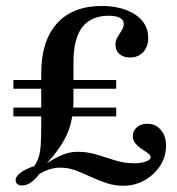

<svg xmlns="http://www.w3.org/2000/svg" viewBox="-20 -602 585 634"><path d="M53.2 10.5Q42.7 10.5 37.1 5.6Q31.5 0.8 31.5 -6.5Q31.5 -19.4 47.6 -31.5Q63.7 -43.5 93.5 -54Q103.2 -68.5 108.1 -84.3Q112.9 -100 114.5 -123.8Q116.1 -147.6 116.1 -185.5V-358.9Q116.1 -466.9 168.1 -524.6Q220.2 -582.3 316.1 -582.3Q362.1 -582.3 396.8 -569Q431.5 -555.6 450.4 -532.3Q469.4 -508.9 469.4 -476.6Q469.4 -447.6 452.8 -429.8Q436.3 -412.1 408.9 -412.1Q387.9 -412.1 374.6 -423.4Q361.3 -434.7 361.3 -454Q361.3 -468.5 368.1 -479.8Q375 -491.1 381.9 -501.6Q388.7 -512.1 388.7 -523.4Q388.7 -536.3 375.8 -543.1Q362.9 -550 339.5 -550Q280.6 -550 251.6 -512.1Q222.6 -474.2 222.6 -396.8V-273.4Q222.6 -241.9 218.1 -215.3Q213.7 -188.7 203.6 -164.1Q193.5 -139.5 176.6 -114.9Q159.7 -90.3 134.7 -62.9Q157.3 -77.4 174.2 -85.5Q191.1 -93.5 206 -97.2Q221 -100.8 235.5 -100.8Q269.4 -100.8 299.2 -91.5Q329 -82.3 359.7 -72.6Q390.3 -62.9 422.6 -62.9Q446 -62.9 461.7 -68.5Q477.4 -74.2 477.4 -83.1Q477.4 -89.5 468.5 -96Q459.7 -102.4 448 -110.1Q436.3 -117.7 427.4 -128.2Q418.5 -138.7 418.5 -152.4Q418.5 -170.2 432.3 -181.9Q446 -193.5 466.1 -193.5Q493.5 -193.5 510.9 -173.4Q528.2 -153.2 528.2 -121Q528.2 -84.7 508.9 -54.8Q489.5 -25 457.7 -6.9Q425.8 11.3 387.1 11.3Q357.3 11.3 331 2.4Q304.8 -6.5 279.8 -18.1Q254.8 -29.8 230.2 -39.1Q205.6 -48.4 179 -48.4Q161.3 -48.4 144.4 -43.1Q127.4 -37.9 109.7 -27.4Q97.6 -10.5 82.7 0Q67.7 10.5 53.2 10.5ZM24.2 -217.7V-246.8H363.7V-217.7ZM24.2 -308.9V-337.9H363.7V-308.9Z"/></svg>

Font: Playfair 5pt SemiExpanded Light SemiBold
Style: Regular
Weight: 600
Version: Version 2.001;gftools[0.9.30]